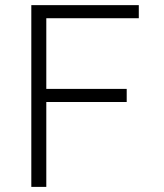

<svg xmlns="http://www.w3.org/2000/svg" viewBox="-20 -731 640 751"><path d="M475.6 -332H161.1V0H102.5V-710.9H522.9V-659.7H161.1V-383.3H475.6Z"/></svg>

Font: TypoPRO Roboto Mono
Style: Regular
Weight: 300
Designer: Google
Version: Version 2.000986; 2015; ttfautohint (v1.3)